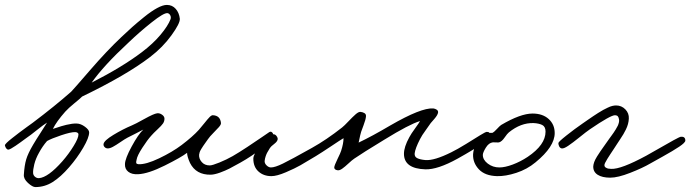

<svg xmlns="http://www.w3.org/2000/svg" viewBox="-50 -717 2833 788"><path d="M688 -640.1Q689.5 -621.6 653.8 -572.3Q618.2 -522.9 565.9 -482.9Q469.2 -408.7 287.1 -320.8Q280.3 -313.5 255.6 -293.5Q231 -273.4 217.8 -258.8Q181.6 -217.8 167 -188Q169.4 -188.5 181.2 -192.4Q192.9 -196.3 201.4 -199Q210 -201.7 222.2 -204.6Q234.4 -207.5 245.4 -209Q256.3 -210.4 265.1 -210Q281.7 -209.5 298.8 -196.8Q315.9 -184.1 315.9 -173.8Q315.9 -152.3 291.3 -110.4Q266.6 -68.4 233.9 -30.8Q199.2 9.3 166.3 30Q133.3 50.8 95.2 50.8Q83.5 50.8 64.9 33.9Q46.4 17.1 47.9 0Q50.3 -38.6 57.6 -63Q64.9 -87.4 85.9 -123Q97.7 -143.1 117.2 -173.1Q136.7 -203.1 143.1 -213.9Q127 -203.6 106 -186.8Q85 -169.9 77.1 -164.1Q69.3 -158.7 55.7 -148.7Q42 -138.7 33 -132.1Q23.9 -125.5 13.4 -118.4Q2.9 -111.3 -4.2 -107.4Q-11.2 -103.5 -15.1 -103Q-20 -102.5 -24.2 -107.7Q-28.3 -112.8 -29.8 -120.1Q-30.3 -123.5 -22.2 -131.3Q-14.2 -139.2 0.5 -150.6Q15.1 -162.1 28.6 -172.4Q42 -182.6 59.6 -195.3Q77.1 -208 84 -212.9Q175.3 -281.7 242.2 -340.8Q251.5 -350.1 319.8 -429.2Q388.2 -508.3 448.2 -564.9Q474.6 -589.8 492.9 -606.2Q511.2 -622.6 541 -646.7Q570.8 -670.9 594.7 -683.8Q618.7 -696.8 634.8 -696.8Q657.2 -696.8 671.4 -680.4Q685.5 -664.1 688 -640.1ZM649.9 -638.2Q652.8 -646.5 648.7 -654.3Q644.5 -662.1 637.2 -663.1Q622.1 -664.6 572.8 -625.5Q523.4 -586.4 477.1 -542Q375.5 -447.8 326.2 -377.9Q451.7 -441.9 532.2 -502.9Q578.1 -537.6 608.6 -574Q639.2 -610.4 649.9 -638.2ZM272 -166Q272 -169.9 267.8 -172.4Q263.7 -174.8 258.8 -174.8Q241.2 -175.3 201.2 -161.9Q161.1 -148.4 143.1 -138.2Q124 -116.2 109.9 -89.8Q96.7 -66.4 90.8 -43Q85 -19.5 85.9 -5.9Q86.9 2.9 94 8.8Q101.1 14.6 109.9 14.2Q147.5 11.2 206.1 -55.2Q232.4 -85.4 252.4 -118.2Q272.5 -150.9 272 -166Z M1073.7 -158.2Q1075.7 -147.9 1029.5 -111.8Q983.4 -75.7 937 -49.8Q908.2 -33.7 891.6 -25.1Q875 -16.6 852.8 -8.5Q830.6 -0.5 814.9 0Q754.9 1 730 -47.9Q717.8 -74.7 717.8 -89.8Q693.8 -71.3 626.2 -37.6Q558.6 -3.9 517.1 -2Q491.2 -0.5 476.6 -12Q461.9 -23.4 462.9 -43.9Q463.4 -65.9 490.5 -116Q517.6 -166 538.1 -185.1Q528.8 -180.2 507.3 -169.2Q485.8 -158.2 473.1 -151.9Q461.9 -146 443.8 -133.5Q425.8 -121.1 413.1 -114.3Q400.4 -107.4 391.1 -107.9Q383.8 -108.4 378.9 -113.8Q374 -119.1 375 -126Q377 -140.1 415.3 -163.3Q453.6 -186.5 490.7 -202.1Q503.4 -207 542.5 -228.8Q581.5 -250.5 594.7 -252Q605 -253.4 615 -246.3Q625 -239.3 625 -230Q625 -219.2 619.1 -210.4Q613.3 -201.7 596.4 -186Q579.6 -170.4 570.8 -160.2Q555.2 -143.1 534.2 -110.6Q513.2 -78.1 510.7 -62Q510.7 -60.5 509.8 -57.4Q508.8 -54.2 508.8 -52.2Q508.8 -50.3 509.3 -48.1Q509.8 -45.9 512 -44.7Q514.2 -43.5 518.1 -43Q549.3 -41.5 603.5 -67.4Q657.7 -93.3 695.8 -122.1Q740.7 -156.2 766.1 -184.1Q774.4 -193.4 788.6 -211.2Q802.7 -229 810.5 -236.8Q818.4 -244.6 823.7 -244.1Q854 -242.7 856.9 -211.9Q857.4 -205.6 848.4 -195.3Q839.4 -185.1 825.2 -170.9Q811 -156.7 803.7 -146Q801.3 -142.6 794.2 -132.6Q787.1 -122.6 783.9 -117.9Q780.8 -113.3 776.1 -105.7Q771.5 -98.1 769.5 -92.5Q767.6 -86.9 767.1 -82Q766.1 -65.4 778.1 -51.8Q790 -38.1 811 -38.1Q821.3 -38.1 850.6 -50Q879.9 -62 904.8 -76.2Q930.2 -90.8 965.3 -114Q1000.5 -137.2 1025.9 -154.8Q1051.3 -172.4 1053.7 -173.8Q1060.1 -178.2 1064.2 -175.5Q1068.4 -172.9 1070.1 -169.2Q1071.8 -165.5 1073.7 -158.2Z M1961.9 -160.2Q1962.9 -141.1 1828.1 -65.9Q1746.1 -20.5 1695.8 -22Q1607.9 -24.9 1607.9 -85.9Q1607.9 -113.8 1629.9 -153.8Q1636.7 -167 1653.8 -190.4Q1670.9 -213.9 1673.8 -220.2Q1629.9 -207 1527.8 -144Q1435.5 -87.9 1403.8 -65.9Q1394.5 -59.6 1379.9 -45.9Q1365.2 -32.2 1354.5 -24.7Q1343.8 -17.1 1335.9 -18.1Q1321.8 -20 1321.8 -29.8Q1322.3 -38.1 1335 -64Q1347.7 -89.8 1350.1 -98.1Q1359.9 -128.4 1359.9 -149.9Q1348.1 -143.1 1309.1 -116.9Q1270 -90.8 1246.1 -76.2Q1205.6 -51.8 1183.1 -38.8Q1160.6 -25.9 1123.3 -10Q1085.9 5.9 1064 5.9Q1031.7 5.9 1010.7 -13.2Q989.7 -32.2 989.7 -65.9Q989.7 -84 1020.8 -125.2Q1051.8 -166.5 1071.8 -166Q1078.6 -166 1083.7 -160.4Q1088.9 -154.8 1089.8 -147.9Q1090.3 -137.7 1075.9 -126.7Q1061.5 -115.7 1058.1 -109.9Q1049.8 -96.2 1046.9 -91.1Q1043.9 -85.9 1040.5 -76.2Q1037.1 -66.4 1036.1 -56.2Q1035.6 -46.4 1044.2 -38.1Q1052.7 -29.8 1062 -29.8Q1078.6 -29.8 1111.1 -45.7Q1143.6 -61.5 1230 -109.9Q1289.6 -143.1 1354 -193.8Q1363.3 -201.2 1379.9 -218.8Q1396.5 -236.3 1409.2 -247.6Q1421.9 -258.8 1429.7 -257.8Q1439 -256.8 1445.8 -252.7Q1452.6 -248.5 1452.1 -240.2Q1451.2 -226.6 1441.9 -202.4Q1432.6 -178.2 1432.1 -175.8Q1429.2 -167.5 1421.9 -131.8Q1476.6 -157.7 1551.8 -202.1Q1678.7 -275.4 1728 -272Q1736.3 -271 1742.4 -266.8Q1748.5 -262.7 1748 -255.9Q1747.1 -245.6 1732.7 -229Q1718.3 -212.4 1717.8 -211.9Q1711.9 -202.6 1696.8 -182.1Q1681.6 -161.6 1673.8 -146Q1654.3 -107.9 1651.9 -87.9Q1650.4 -73.7 1662.4 -67.9Q1674.3 -62 1695.8 -60.1Q1731.9 -57.1 1801.8 -91.8Q1827.6 -104.5 1862.8 -126.2Q1897.9 -147.9 1920.4 -161.9Q1942.9 -175.8 1947.8 -175.8Q1955.6 -175.8 1958.3 -172.4Q1960.9 -168.9 1961.9 -160.2Z M2226.6 -170.9Q2226.6 -115.2 2147.9 -50.8Q2113.3 -22 2069.1 -7.6Q2024.9 6.8 1989.7 5.9Q1939.9 4.4 1915 -22.5Q1890.1 -49.3 1891.6 -84Q1892.6 -104.5 1905.8 -129.4Q1918.9 -154.3 1939.9 -167Q1948.2 -171.9 1971.7 -171.9Q1978 -175.3 1989.5 -187.7Q2001 -200.2 2006.8 -204.1Q2086.4 -251 2135.7 -251Q2177.2 -251 2201.9 -228.5Q2226.6 -206.1 2226.6 -170.9ZM2189 -176.8Q2189 -197.3 2175.3 -204.1Q2161.6 -210.9 2139.6 -211.9Q2087.4 -213.4 2038.6 -173.8Q2032.2 -168.9 2021 -152.6Q2009.8 -136.2 1998.5 -132.8Q1994.6 -131.8 1986.3 -132.6Q1978 -133.3 1972.7 -132.8Q1956.1 -130.9 1943.8 -110.8Q1931.6 -90.8 1931.6 -81.1Q1931.6 -61 1952.1 -45.4Q1972.7 -29.8 1999.5 -29.8Q2022.5 -29.8 2054.4 -41.7Q2086.4 -53.7 2115.7 -73.2Q2189 -122.6 2189 -176.8Z M2762.7 -140.1Q2762.7 -131.8 2738 -115.2Q2713.4 -98.6 2668.5 -73.7Q2623.5 -48.8 2618.7 -45.9Q2586.9 -27.3 2536.4 -7.6Q2485.8 12.2 2454.6 12.2Q2421.4 12.2 2402.8 0.2Q2384.3 -11.7 2384.8 -34.2Q2385.3 -42 2388.7 -51.8Q2392.1 -61.5 2400.1 -74.5Q2408.2 -87.4 2414.6 -96.7Q2420.9 -106 2433.1 -123Q2445.3 -140.1 2450.7 -147.9Q2452.1 -149.9 2458.7 -158.9Q2465.3 -168 2468.5 -172.6Q2471.7 -177.2 2477.3 -186.3Q2482.9 -195.3 2485.6 -201.2Q2488.3 -207 2490 -214.1Q2491.7 -221.2 2490.7 -226.1Q2489.3 -235.4 2485.8 -239.5Q2482.4 -243.7 2474.6 -244.1Q2457 -245.1 2370.6 -186Q2356.4 -176.3 2328.4 -153.6Q2300.3 -130.9 2281.7 -118.4Q2263.2 -106 2254.9 -107.9Q2248.5 -109.4 2245.1 -116Q2241.7 -122.6 2241.7 -129.9Q2241.7 -134.8 2274.9 -161.1Q2308.1 -187.5 2340.8 -210Q2346.2 -213.9 2361.8 -224.6Q2377.4 -235.4 2384.3 -240Q2391.1 -244.6 2404.5 -253.2Q2418 -261.7 2425.8 -265.9Q2433.6 -270 2444.1 -275.1Q2454.6 -280.3 2462.9 -282.2Q2471.2 -284.2 2478.5 -284.2Q2501 -284.2 2516.6 -268.1Q2532.2 -252 2530.8 -230Q2530.3 -218.8 2527.3 -207.8Q2524.4 -196.8 2518.6 -185.1Q2512.7 -173.3 2508.5 -166.3Q2504.4 -159.2 2495.1 -145.3Q2485.8 -131.3 2482.4 -126Q2477.5 -118.2 2469.2 -105.7Q2460.9 -93.3 2454.8 -84Q2448.7 -74.7 2442.6 -64.9Q2436.5 -55.2 2433.3 -48.3Q2430.2 -41.5 2430.7 -38.1Q2431.2 -32.2 2436.5 -29.1Q2441.9 -25.9 2446 -25.1Q2450.2 -24.4 2458.5 -23.9Q2499 -22 2602.5 -78.1Q2618.2 -86.4 2653.8 -107.2Q2689.5 -127.9 2714.6 -141.6Q2739.7 -155.3 2744.6 -155.8Q2762.7 -157.2 2762.7 -140.1Z"/></svg>

Font: Gogol
Style: Regular
Weight: 400
Italic angle: -48°
Designer: Gennady Fridman
Foundry: ParaType Ltd
Version: Version 1.001